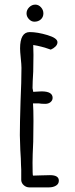

<svg xmlns="http://www.w3.org/2000/svg" viewBox="-20 -799 324 832"><path d="M72 -18V-44V-64Q71 -73 71 -85Q71 -106 68 -149L66 -213Q66 -262 69 -359Q73 -446 73 -505Q73 -519 70 -547Q67 -576 67 -589Q67 -660 109 -660Q142 -660 185.5 -647Q229 -634 229 -616Q229 -606 220.5 -597.5Q212 -589 200 -584Q158 -599 124 -604Q125 -589 125 -561Q125 -521 124 -489Q121 -441 121 -417L124 -401L140 -402Q148 -403 160 -403Q208 -403 208 -375Q208 -364 199 -356.5Q190 -349 176 -349Q158 -349 148 -351H123Q125 -325 125 -275Q125 -225 124 -185Q121 -124 121 -94Q121 -38 123 -38L156 -39Q173 -40 197 -40Q235 -40 235 -16Q235 -2 222.5 5.5Q210 13 192 13H107Q94 13 83.5 4Q73 -5 72 -18ZM95 -741Q95 -756 106.5 -767.5Q118 -779 133 -779Q147 -779 157.5 -767.5Q168 -756 168 -741Q168 -725 157 -715Q146 -705 129 -705Q116 -705 105.5 -716Q95 -727 95 -741Z"/></svg>

Font: Amatic SC
Style: Bold
Weight: 700
Designer: Multiple Designers
Foundry: Vernon Adams
Version: Version 2.505